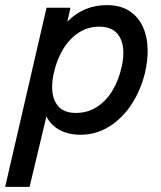

<svg xmlns="http://www.w3.org/2000/svg" viewBox="-48 -518 630 752"><path d="M134.3 -487.8H228L215.8 -433.1Q278.8 -498 371.1 -498Q423.3 -498 459 -474.9Q494.6 -451.7 512.5 -411.1Q530.3 -370.6 530.3 -317.9Q530.3 -279.8 520.5 -235.4Q504.4 -167.5 468.8 -111.8Q433.1 -56.2 381.1 -23.2Q329.1 9.8 267.1 9.8Q219.2 9.8 184.8 -9.3Q150.4 -28.3 133.8 -62L67.9 213.9H-27.8ZM427.7 -252.9Q435.1 -283.2 435.1 -311Q435.1 -357.9 411.9 -385.7Q388.7 -413.6 339.8 -413.6Q295.4 -413.6 259.3 -389.4Q223.1 -365.2 199 -325Q174.8 -284.7 163.6 -235.4Q156.2 -204.6 156.2 -177.2Q156.2 -130.4 179.2 -103Q202.1 -75.7 249.5 -75.7Q295.4 -75.7 331.8 -99.4Q368.2 -123 392.3 -163.1Q416.5 -203.1 427.7 -252.9Z"/></svg>

Font: Acari Sans Medium
Style: Italic
Weight: 500
Italic angle: -13°
Designer: Alfredo Marco Pradil and Stefan Peev
Foundry: Hanken Design Co.
Version: Version 1.045